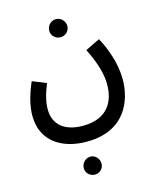

<svg xmlns="http://www.w3.org/2000/svg" viewBox="-135 -605 924 1127"><g transform="rotate(-15 327.0 -41.5)"><path d="M314 -402C344 -402 369 -426 369 -456C369 -486 344 -512 314 -512C283 -512 259 -486 259 -456C259 -426 283 -402 314 -402ZM34 1C34 156 155 230 304 230C541 230 602 56 602 -70C602 -165 567 -262 528 -333L440 -290C491 -189 506 -117 506 -65C506 32 463 134 306 134C200 134 131 84 131 -12C131 -57 142 -101 167 -163L83 -197C45 -110 34 -47 34 1ZM301 429C330 429 354 405 354 376C354 346 330 320 301 320C270 320 246 346 246 376C246 405 270 429 301 429Z"/></g></svg>

Font: Noto Sans Arabic SemCond Med
Style: Regular
Weight: 500
Width: 4
Designer: Monotype Design Team, Nadine Chahine, Nizar Qandah and Khaled Hosny
Foundry: Monotype Imaging Inc.
Version: Version 2.012